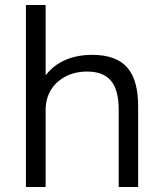

<svg xmlns="http://www.w3.org/2000/svg" viewBox="-20 -750 642 770"><path d="M84 0V-730H163V-450H165Q195 -489 242 -509.5Q289 -530 350 -530Q446 -530 490.5 -479Q535 -428 534 -320V0H456V-306Q457 -387 426 -425Q395 -463 330 -463Q281 -463 243.5 -443.5Q206 -424 185 -390.5Q164 -357 163 -312V0Z"/></svg>

Font: M PLUS 1
Style: Regular
Weight: 400
Designer: Coji Morishita
Foundry: UNDERFOREST DESIGN
Version: Version 1.001